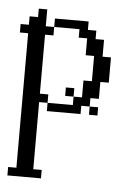

<svg xmlns="http://www.w3.org/2000/svg" viewBox="-42 -325 377 554"><g transform="rotate(5 146.0 -48.5)"><path d="M219.2 0V-23.9H243.7V0ZM146 -48.3V-72.8H170.4V-48.3ZM97.2 0V-23.9H170.4V-48.3H194.8V-97.2H219.2V-170.4H194.8V-219.2H170.4V-243.7H97.2V-268.1H194.8V-243.7H219.2V-219.2H243.7V-170.4H268.1V-97.2H243.7V-48.3H219.2V-23.9H194.8V0ZM0 194.8V170.4H23.9V-219.2H0V-243.7H23.9V-268.1H48.3V-292.5H72.8V-243.7H97.2V-219.2H72.8V-48.3H97.2V-23.9H72.8V170.4H97.2V194.8Z"/></g></svg>

Font: FS Mondwest Regular
Style: Regular
Weight: 400
Designer: NZWStudios2024
Foundry: https://fontstruct.com
Version: Version 1.0